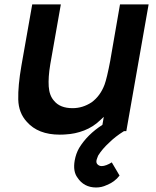

<svg xmlns="http://www.w3.org/2000/svg" viewBox="-20 -582 692 852"><path d="M510.5 197Q489 225.5 453 239.5Q431 250 406.5 250Q379.5 250 358.5 238.8Q337.5 227.5 324 206.5Q303 179 311.5 130Q317 99.5 331 75Q367.5 15 434.5 -28L440.5 -63.5L425 -49Q393.5 -18.5 353.2 -3Q313 12.5 271 14.5Q266 15 259.8 15.2Q253.5 15.5 245 15.5Q149 15.5 99 -41.5Q62.5 -81 61 -140.5Q59.5 -201 75 -290.5L123 -562.5H250L203 -296Q193.5 -239 196.2 -198.2Q199 -157.5 220 -134.5Q246.5 -102 302 -102Q347 -102 386.5 -128Q425 -156 444 -206.5Q449 -220 455.5 -247.2Q462 -274.5 470 -316.5V-317.5L512.5 -562.5H639.5L540.5 0H530Q510 12.5 494 25Q478 37.5 465.5 50Q434 78.5 415.5 108.5Q413 115 411.2 119.8Q409.5 124.5 408.5 128Q406 139.5 411.5 146Q419 155 431.5 155Q440.5 155 452.5 150.5Q464.5 146 476 138.5Z"/></svg>

Font: Russisch Sans
Style: Bold Italic
Weight: 700
Italic angle: -10°
Designer: Michael Sharanda (font) & Cristiano Sobral (main changes)
Foundry: Michael Sharanda
Version: Version 2.00;September 8, 2020;FontCreator 13.0.0.2681 64-bi